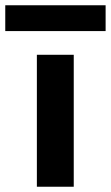

<svg xmlns="http://www.w3.org/2000/svg" viewBox="-75 -709 421 729"><path d="M65 0V-501H205V0ZM-55 -591V-689H326V-591Z"/></svg>

Font: DM Sans 18pt ExtraBold
Style: Regular
Weight: 800
Designer: Colophon Foundry, Jonny Pinhorn
Foundry: Colophon Foundry
Version: Version 4.004;gftools[0.9.30]